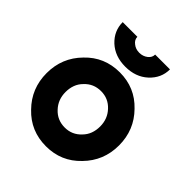

<svg xmlns="http://www.w3.org/2000/svg" viewBox="-197 -825 962 962"><g transform="rotate(45 284.5 -344.0)"><path d="M285 -379Q337 -379 372 -341Q407 -304 407 -250Q407 -223 398.5 -200Q390 -177 372 -159Q337 -121 285 -121Q232 -121 197 -159Q162 -196 162 -250Q162 -277 170.5 -300Q179 -323 197 -341Q232 -379 285 -379ZM285 -512Q176 -512 103 -435Q28 -359 28 -250Q28 -141 103 -65Q176 12 285 12Q393 12 466 -65Q541 -141 541 -250Q541 -359 466 -435Q393 -512 285 -512ZM117 -700Q117 -638 164 -594Q211 -551 284 -551Q357 -551 404 -594Q452 -638 452 -700H347Q347 -679 329 -665Q310 -650 284 -650Q258 -650 240 -665Q221 -679 221 -700Z"/></g></svg>

Font: Unageo
Style: Bold
Weight: 700
Designer: Richard Sepsi
Foundry: Richard Sepsi
Version: Version 2.000